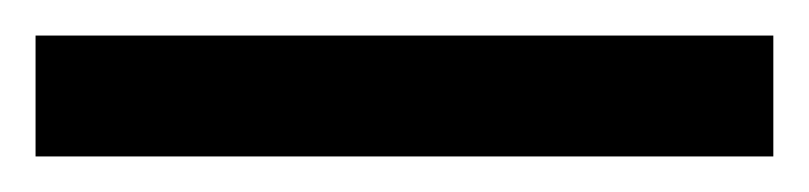

<svg xmlns="http://www.w3.org/2000/svg" viewBox="-22 70 455 108"><path d="M413 158H-2V90H413Z"/></svg>

Font: Noto Sans Sundanese
Style: Bold
Weight: 700
Version: Version 2.003